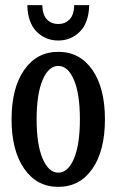

<svg xmlns="http://www.w3.org/2000/svg" viewBox="-20 -707 452 745"><path d="M85.9 -687H144Q145.5 -647.9 162.8 -630.9Q180.2 -613.8 206.1 -613.8Q231.9 -613.8 249.3 -630.9Q266.6 -647.9 268.1 -687H326.2Q324.2 -618.2 289.8 -584Q255.4 -549.8 206.1 -549.8Q156.7 -549.8 122.3 -584Q87.9 -618.2 85.9 -687ZM206.1 18.1Q123 18.1 74 -52.2Q24.9 -122.6 24.9 -244.1Q24.9 -365.7 74 -435.8Q123 -505.9 206.1 -505.9Q289.6 -505.9 338.4 -435.8Q387.2 -365.7 387.2 -244.1Q387.2 -122.1 338.4 -52Q289.6 18.1 206.1 18.1ZM206.1 -37.1Q244.1 -37.1 267.1 -91.8Q290 -146.5 290 -244.1Q290 -341.8 267.1 -396.5Q244.1 -451.2 206.1 -451.2Q168.5 -451.2 145.3 -396.5Q122.1 -341.8 122.1 -244.1Q122.1 -146.5 145.3 -91.8Q168.5 -37.1 206.1 -37.1Z"/></svg>

Font: Margherita Semibold
Style: Regular
Weight: 600
Designer: James Puckett
Foundry: Dunwich Type Founders
Version: Version 1.008;hotconv 1.0.109;makeotfexe 2.5.65596